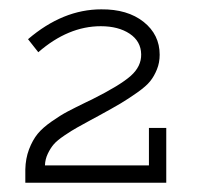

<svg xmlns="http://www.w3.org/2000/svg" viewBox="-20 -811 435 411"><path d="M298.8 -537.1H335.9V-419.9H34.2V-448.2Q34.7 -471.7 42.2 -491.5Q49.8 -511.2 60.5 -524.4Q71.3 -537.6 90.6 -551Q109.9 -564.5 124.8 -572.3Q139.6 -580.1 164.6 -592.3Q172.9 -596.2 176.8 -598.1Q237.3 -628.4 260 -648.7Q282.7 -668.9 282.2 -694.8Q281.7 -722.7 257.6 -738.8Q233.4 -754.9 195.8 -754.9Q126 -754.9 62 -699.2L40 -727.1Q114.7 -791 196.8 -791Q252.9 -791.5 287.4 -764.2Q321.8 -736.8 321.8 -693.8Q321.8 -676.8 315.9 -662.4Q310.1 -647.9 301.5 -637.2Q293 -626.5 273.9 -613Q254.9 -599.6 238.5 -589.8Q222.2 -580.1 190.9 -563Q186.5 -560.5 178.2 -556.2Q155.8 -543.9 144.8 -537.8Q133.8 -531.7 117.9 -521Q102.1 -510.3 95 -502Q87.9 -493.7 82.3 -481.9Q76.7 -470.2 76.2 -457H298.8Z"/></svg>

Font: BioRhyme Light
Style: Regular
Weight: 300
Designer: Aoife Mooney
Foundry: Aoife Mooney Type
Version: Version 1.500;PS 001.500;hotconv 1.0.88;makeotf.lib2.5.64775